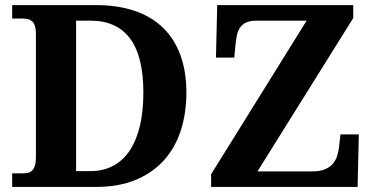

<svg xmlns="http://www.w3.org/2000/svg" viewBox="-20 -734 1473 754"><path d="M711.9 -370.1Q711.9 -288.1 689.5 -220Q667 -151.9 622.3 -103Q577.6 -54.2 511.5 -27.1Q445.3 0 357.9 0H27.8V-53.2H69.8Q81.1 -53.2 90.3 -55.4Q99.6 -57.6 106.4 -64.5Q113.3 -71.3 117.2 -84Q121.1 -96.7 121.1 -118.2V-600.1Q121.1 -620.1 117.2 -632.1Q113.3 -644 106.2 -650.4Q99.1 -656.7 89.8 -658.9Q80.6 -661.1 69.8 -661.1H27.8V-713.9H357.9Q440.9 -713.9 506.6 -692.1Q572.3 -670.4 617.9 -627.2Q663.6 -584 687.7 -519.5Q711.9 -455.1 711.9 -370.1ZM543 -370.1Q543 -513.2 490.5 -583Q438 -652.8 335.9 -652.8H278.8V-62H335Q386.2 -62 425.3 -83.3Q464.4 -104.5 490.5 -144.5Q516.6 -184.6 529.8 -241.5Q543 -298.3 543 -370.1ZM1367.2 -663.1 991.2 -61H1207Q1237.8 -61 1257.3 -69.6Q1276.9 -78.1 1288.3 -92.3Q1299.8 -106.4 1304.9 -124.3Q1310.1 -142.1 1312 -161.1L1316.9 -206.1H1389.2L1384.3 0H809.1V-49.8L1184.1 -652.8H987.3Q963.9 -652.8 948.7 -646.5Q933.6 -640.1 924.6 -628.2Q915.5 -616.2 911.4 -599.4Q907.2 -582.5 905.3 -562L899.9 -507.8H828.1L833 -713.9H1367.2Z"/></svg>

Font: Droid Serif
Style: Bold
Weight: 700
Designer: Monotype Design team
Foundry: Monotype Imaging Inc.
Version: Version 1.03